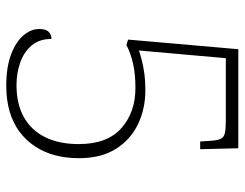

<svg xmlns="http://www.w3.org/2000/svg" viewBox="-102 -652 764 599"><g transform="rotate(90 279.5 -352.0)"><path d="M247 10Q189 10 149.5 -5Q110 -20 90 -43.5Q70 -67 70 -93Q70 -114 79 -122.5Q88 -131 101 -131Q101 -93 121.5 -69Q142 -45 175 -33.5Q208 -22 245 -22Q304 -22 345 -45Q386 -68 407.5 -111.5Q429 -155 429 -216Q429 -305 379.5 -349Q330 -393 254 -393Q210 -393 177.5 -385.5Q145 -378 120 -365L103 -370L133 -714H442L445 -595H421L419 -623Q418 -647 413 -658Q408 -669 395 -672Q382 -675 356 -675H161L137 -404Q152 -409 170 -413.5Q188 -418 210 -421Q232 -424 261 -424Q319 -424 367 -401Q415 -378 444 -332Q473 -286 473 -217Q473 -177 464 -142.5Q455 -108 436 -79.5Q417 -51 390 -31Q363 -11 327 -0.5Q291 10 247 10Z"/></g></svg>

Font: Noto Serif Hentaigana ExtraLight
Style: Regular
Weight: 200
Designer: Kazuhiro Yamada
Foundry: nipponia
Version: Version 1.000